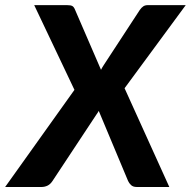

<svg xmlns="http://www.w3.org/2000/svg" viewBox="-66 -746 760 766"><path d="M231 -387.5 70.5 -725.5H202Q216.5 -725.5 222.8 -721.8Q229 -718 233 -708L337 -467.5Q339.5 -473 342.5 -477.8Q345.5 -482.5 349 -488L491.5 -706Q498.5 -716 505.8 -720.8Q513 -725.5 523.5 -725.5H675L431 -394L609.5 0H479.5Q465 0 457 -7.5Q449 -15 445 -24L328 -303.5Q325.5 -299.5 323.5 -296Q321.5 -292.5 319 -289.5L143.5 -24Q135 -11 123.8 -5.5Q112.5 0 99.5 0H-45.5Z"/></svg>

Font: Lato Heavy
Style: Italic
Weight: 800
Italic angle: -7°
Designer: Lukasz Dziedzic
Foundry: tyPoland Lukasz Dziedzic
Version: Version 2.007; 2014-02-27